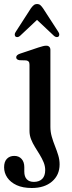

<svg xmlns="http://www.w3.org/2000/svg" viewBox="-40 -705 360 960"><path d="M212 -71Q212 -45.5 218.8 -21.8Q225.5 2 234.8 25Q244 48 251 70.8Q258 93.5 258 117Q258 170 220.2 202.5Q182.5 235 119 235Q74 235 43.2 220.8Q12.5 206.5 -3.5 183Q-19.5 159.5 -19.5 131.5Q-19.5 103.5 -5.5 89Q8.5 74.5 31.5 74.5Q54.5 74.5 68 89.8Q81.5 105 81.5 130.5V153Q81.5 178 93.8 191.2Q106 204.5 130 204.5Q157 204 171.5 189Q186 174 186 145.5Q186 125.5 178 106.2Q170 87 158.5 68.2Q147 49.5 135 30.2Q123 11 115.2 -9Q107.5 -29 107.5 -50V-380.5Q107.5 -392 103.5 -396.8Q99.5 -401.5 91 -403L57 -404Q49 -405.5 45 -409Q41 -412.5 41 -418.5Q41 -430.5 61 -437L152 -467.5Q166 -472 174.8 -474.2Q183.5 -476.5 191.5 -476.5Q201 -476.5 206.5 -471Q212 -465.5 212 -455ZM161.5 -621H128.7L230.7 -525Q237.2 -520 243.1 -519.5Q248.9 -519 253 -522.5Q256.2 -526 256.4 -532.2Q256.6 -538.5 251.4 -546L175.2 -663.5Q167.9 -674 161.5 -679.5Q155 -685 145.3 -685Q136 -685 129.1 -679.5Q122.2 -674 114.5 -663.5L38.8 -546Q33.5 -538.5 33.7 -532.2Q33.9 -526 37.1 -522.5Q41.6 -519 47.5 -519.5Q53.3 -520 59.4 -525Z"/></svg>

Font: Fraunces 10pt
Style: Regular
Weight: 400
Version: Version 1.000;[b76b70a41]